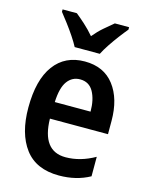

<svg xmlns="http://www.w3.org/2000/svg" viewBox="-117 -840 714 923"><g transform="rotate(15 240.5 -378.0)"><path d="M247 -552Q342 -552 393 -485.5Q444 -419 444 -309V-243H155Q158 -83 275 -83Q348 -83 420 -124V-27Q353 10 267 10Q153 10 97 -64.5Q41 -139 41 -268Q41 -406 95 -479Q149 -552 247 -552ZM247 -463Q208 -463 184 -430.5Q160 -398 157 -326H335Q335 -386 313.5 -424.5Q292 -463 247 -463ZM181 -606Q170 -627 152 -654Q134 -681 114 -707.5Q94 -734 78 -754V-766H149Q169 -750 194.5 -727Q220 -704 243 -677Q267 -706 291 -726.5Q315 -747 338 -766H409V-754Q393 -735 373 -708.5Q353 -682 335 -655Q317 -628 306 -606Z"/></g></svg>

Font: Noto Sans Gurmukhi Condensed SemiBold
Style: Regular
Weight: 600
Width: 3
Designer: Jelle Bosma - Monotype Design Team
Foundry: Monotype Imaging Inc.
Version: Version 2.004; ttfautohint (v1.8.4.7-5d5b)